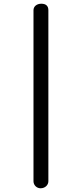

<svg xmlns="http://www.w3.org/2000/svg" viewBox="-20 -780 440 1032"><path d="M240 -725C240 -748 227 -760 202 -760C178 -760 160 -746 160 -725V194C160 215 177 232 198 232C222 232 240 215 240 194Z"/></svg>

Font: Dongle
Style: Regular
Weight: 400
Designer: Yanghee Ryu
Foundry: Yanghee Ryu
Version: Version 2.000